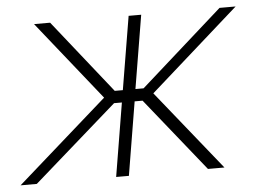

<svg xmlns="http://www.w3.org/2000/svg" viewBox="-58 -590 859 645"><g transform="rotate(-5 372.0 -268.0)"><path d="M-13.7 0 291.5 -269 78.6 -535.6H132.8L329.1 -288.6H356.4L397.5 -535.6H439.9L398.9 -288.6H426.3L704.1 -535.6H758.3L457.5 -269L673.8 0H618.2L419.4 -247.6H392.6L351.6 0H308.6L349.6 -247.6H323.2L41 0Z"/></g></svg>

Font: Inter Display Extra Light
Style: Italic
Weight: 200
Italic angle: -9.39999°
Designer: Rasmus Andersson
Foundry: rsms
Version: Version 4.000;git-4fc901f